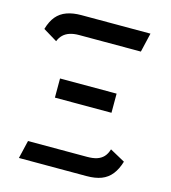

<svg xmlns="http://www.w3.org/2000/svg" viewBox="-105 -786 777 872"><g transform="rotate(15 283.0 -350.0)"><path d="M24 -596 90 -556Q97 -574 109.5 -586Q122 -598 140.5 -604Q159 -610 184 -610H474L495 -700H170Q131 -700 102 -689.5Q73 -679 54 -656.5Q35 -634 24 -596ZM417 -307V-397H151V-307ZM362 -85H84L64 0H382Q423 0 451.5 -11Q480 -22 499 -46Q518 -70 529 -107L458 -146Q451 -123 438.5 -110Q426 -97 407.5 -91Q389 -85 362 -85Z"/></g></svg>

Font: Advent Pro SemiBold
Style: Regular
Weight: 600
Designer: VivaRado, Andreas Kalpakidis
Foundry: VivaRado, Andreas Kalpakidis
Version: Version 3.000